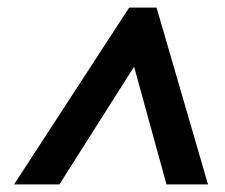

<svg xmlns="http://www.w3.org/2000/svg" viewBox="-20 -738 591 504"><path d="M17 -254 319 -718H391L526 -254H417L332 -563L136 -254Z"/></svg>

Font: Noto IKEA Latin
Style: Bold Italic
Weight: 700
Italic angle: -12°
Designer: Monotype Design Team
Foundry: Monotype Imaging Inc.
Version: Version 1.0